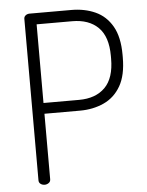

<svg xmlns="http://www.w3.org/2000/svg" viewBox="-53 -774 625 817"><g transform="rotate(-5 260.0 -365.5)"><path d="M105 0Q95 0 87.5 -5.5Q80 -11 80 -21V-711Q80 -719 86 -724.5Q92 -730 102 -731H283Q339 -731 384.5 -710.5Q430 -690 456.5 -644Q483 -598 483 -522V-511Q483 -435 456.5 -389Q430 -343 384 -322Q338 -301 282 -301H130V-21Q130 -11 122 -5.5Q114 0 105 0ZM130 -347H282Q353 -347 393 -387Q433 -427 433 -510V-522Q433 -604 393 -643.5Q353 -683 282 -683H130Z"/></g></svg>

Font: Dosis ExtraLight Light
Style: Regular
Weight: 300
Version: Version 3.001; ttfautohint (v1.8.2)